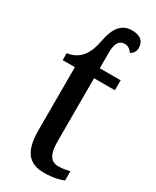

<svg xmlns="http://www.w3.org/2000/svg" viewBox="-199 -818 720 885"><g transform="rotate(30 161.5 -376.0)"><path d="M202 10C249 10 286 0 304 -8V-57C285 -53 267 -49 244 -49C203 -49 184 -78 184 -147V-483H295V-536H184V-619C184 -670 200 -691 228 -691C248 -691 258 -681 269 -666C282 -674 293 -687 293 -706C293 -740 273 -762 226 -762C171 -762 142 -721 129 -654C117 -581 86 -529 17 -520V-483H82V-146C82 -30 125 10 202 10Z"/></g></svg>

Font: Noto Serif Condensed Medium
Style: Regular
Weight: 500
Width: 3
Designer: Monotype Design Team
Foundry: Monotype Imaging Inc.
Version: Version 2.015